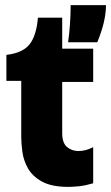

<svg xmlns="http://www.w3.org/2000/svg" viewBox="-20 -718 434 750"><path d="M247 12Q182 12 144.5 -8.5Q107 -29 89.5 -60Q72 -91 67.5 -124.5Q63 -158 63 -183V-402H5V-504H8Q70 -512 96 -545.5Q122 -579 128 -647V-649H223V-528H344V-398H223V-198Q223 -160 241.5 -144Q260 -128 287 -128Q314 -128 344 -143V-2Q313 7 289 9.5Q265 12 247 12ZM246 -553Q251 -588 253.5 -626Q256 -664 256 -698H394Q394 -635 360 -553Z"/></svg>

Font: Bricolage Grotesque 48pt ExtraBold
Style: Regular
Weight: 800
Designer: Mathieu Triay
Foundry: Atelier Triay
Version: Version 1.000; ttfautohint (v1.8.4.7-5d5b);gftools[0.9.32]